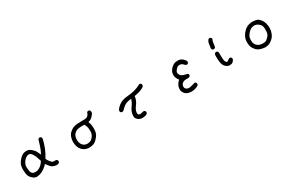

<svg xmlns="http://www.w3.org/2000/svg" viewBox="176 -1951 5147 3375"><g transform="rotate(-30 2750.0 -263.5)"><path d="M366.2 3.9Q336.9 0 312.5 -16.1Q288.1 -32.2 262.2 -63.5Q236.3 -94.7 229.5 -146.5Q222.7 -198.2 223.6 -249Q224.6 -299.8 245.1 -341.8Q265.6 -383.8 307.1 -424.8Q348.6 -465.8 387.7 -476.6Q426.8 -487.3 463.9 -481.4Q501 -475.6 543 -436.5Q585 -397.5 598.6 -365.2Q612.3 -333 629.9 -297.9Q663.1 -358.4 685.5 -424.8Q708 -491.2 727.5 -558.6Q743.2 -572.3 764.6 -570.3L785.2 -560.5Q796.9 -544.9 794.9 -522.5Q775.4 -436.5 742.7 -354.5Q710 -272.5 661.1 -196.3Q670.9 -165 699.2 -129.9Q727.5 -94.7 741.2 -87.4Q754.9 -80.1 810.5 -83L830.1 -73.2Q841.8 -57.6 839.8 -36.1L830.1 -15.6Q804.7 2 771 -1Q737.3 -3.9 703.6 -18.1Q669.9 -32.2 608.4 -120.1Q538.1 -47.9 478.5 -22Q418.9 3.9 366.2 3.9ZM454.1 -92.8Q491.2 -108.4 522.5 -138.7Q553.7 -168.9 573.2 -204.1Q557.6 -256.8 542 -299.8Q526.4 -342.8 497.1 -378.9Q467.8 -415 430.7 -407.2Q393.6 -399.4 362.3 -370.1Q331.1 -340.8 313.5 -302.7Q295.9 -264.6 298.8 -225.6Q301.8 -186.5 305.7 -158.2Q309.6 -129.9 326.2 -107.4Q342.8 -85 386.7 -82.5Q430.7 -80.1 454.1 -92.8Z M1418.9 21.5Q1381.8 17.6 1347.7 4.9Q1313.5 -7.8 1284.7 -40.5Q1255.9 -73.2 1242.2 -115.2Q1228.5 -157.2 1228.5 -207Q1228.5 -256.8 1245.1 -303.7Q1261.7 -350.6 1296.4 -381.8Q1331.1 -413.1 1366.2 -428.7Q1401.4 -444.3 1454.6 -448.2Q1507.8 -452.1 1559.1 -451.2Q1610.4 -450.2 1636.7 -456.1Q1663.1 -461.9 1680.7 -486.3Q1698.2 -510.7 1706.1 -540Q1721.7 -551.8 1743.2 -549.8L1762.7 -540Q1776.4 -520.5 1772.5 -491.2Q1762.7 -460 1724.6 -422.9Q1686.5 -385.7 1637.7 -377.9Q1647.5 -350.6 1654.3 -325.2Q1661.1 -299.8 1663.6 -266.6Q1666 -233.4 1662.6 -191.4Q1659.2 -149.4 1643.6 -117.2Q1627.9 -85 1587.9 -43.5Q1547.9 -2 1506.8 9.8Q1465.8 21.5 1418.9 21.5ZM1514.6 -77.1Q1553.7 -108.4 1570.3 -142.6Q1586.9 -176.8 1587.9 -206.1Q1588.9 -235.4 1586.9 -264.6Q1585 -293.9 1576.2 -319.3Q1567.4 -344.7 1555.7 -370.1Q1507.8 -375 1463.4 -371.6Q1418.9 -368.2 1393.6 -356.4Q1368.2 -344.7 1344.7 -321.3Q1321.3 -297.9 1312.5 -263.7Q1303.7 -229.5 1305.7 -195.3Q1307.6 -161.1 1318.4 -133.8Q1329.1 -106.4 1349.6 -87.9Q1370.1 -69.3 1395.5 -61Q1420.9 -52.7 1452.1 -56.6Q1483.4 -60.5 1514.6 -77.1Z M2481.4 35.2Q2434.6 27.3 2406.2 1Q2377.9 -25.4 2374 -52.2Q2370.1 -79.1 2379.9 -127Q2389.6 -174.8 2431.6 -232.4Q2473.6 -290 2493.2 -356.4Q2438.5 -350.6 2392.6 -335.9Q2346.7 -321.3 2271.5 -243.2Q2255.9 -231.4 2234.4 -233.4L2214.8 -243.2Q2203.1 -256.8 2205.1 -278.3Q2214.8 -315.4 2281.7 -368.2Q2348.6 -420.9 2476.6 -429.7Q2604.5 -438.5 2719.7 -493.2L2721.7 -497.1Q2735.4 -508.8 2756.8 -506.8L2776.4 -497.1Q2788.1 -481.4 2786.1 -460L2774.4 -436.5Q2729.5 -405.3 2677.7 -390.6Q2626 -376 2571.3 -366.2Q2561.5 -282.2 2510.7 -215.8Q2460 -149.4 2455.6 -102.1Q2451.2 -54.7 2476.1 -46.9Q2501 -39.1 2525.4 -47.4Q2549.8 -55.7 2579.1 -57.6L2598.6 -46.9Q2610.4 -31.2 2608.4 -9.8L2598.6 9.8Q2573.2 27.3 2543.9 32.2Q2514.6 37.1 2481.4 35.2Z M3465.8 66.4Q3430.7 64.5 3399.4 52.7Q3368.2 41 3347.7 16.6Q3327.1 -7.8 3319.3 -34.7Q3311.5 -61.5 3315.4 -93.8Q3319.3 -126 3335.9 -158.2Q3352.5 -190.4 3391.6 -225.6Q3364.3 -258.8 3352.5 -292Q3340.8 -325.2 3343.8 -359.4Q3346.7 -393.6 3359.4 -418Q3372.1 -442.4 3397.9 -470.2Q3423.8 -498 3459.5 -514.6Q3495.1 -531.2 3554.2 -527.3Q3613.3 -523.4 3663.1 -460Q3680.7 -442.4 3678.7 -415L3668.9 -395.5Q3655.3 -383.8 3633.8 -385.7L3614.3 -395.5Q3588.9 -426.8 3565.9 -437.5Q3543 -448.2 3514.2 -446.3Q3485.4 -444.3 3451.2 -407.2Q3417 -370.1 3421.9 -338.9Q3426.8 -307.6 3445.3 -287.1Q3463.9 -266.6 3498 -257.8Q3532.2 -249 3579.1 -235.4Q3590.8 -221.7 3588.9 -200.2L3579.1 -180.7Q3559.6 -167 3534.2 -168.9Q3471.7 -172.9 3441.4 -156.2Q3411.1 -139.6 3400.4 -115.2Q3389.6 -90.8 3395.5 -63.5Q3401.4 -36.1 3430.7 -21Q3460 -5.9 3507.8 -17.1Q3555.7 -28.3 3602.5 -42L3622.1 -32.2Q3633.8 -15.6 3631.8 5.9L3622.1 25.4Q3588.9 46.9 3549.8 57.6Q3510.7 68.4 3465.8 66.4Z M4282.2 1Q4236.3 -4.9 4203.1 -43Q4169.9 -81.1 4163.1 -136.7Q4156.2 -192.4 4156.2 -251Q4152.3 -284.2 4168 -311.5Q4183.6 -325.2 4205.1 -323.2L4224.6 -313.5Q4240.2 -288.1 4234.4 -252.9Q4236.3 -161.1 4240.2 -135.7Q4244.1 -110.4 4258.3 -88.9Q4272.5 -67.4 4293 -78.6Q4313.5 -89.8 4325.2 -102.5Q4338.9 -114.3 4360.4 -112.3L4379.9 -102.5Q4391.6 -86.9 4389.6 -65.4L4379.9 -45.9Q4366.2 -26.4 4348.6 -12.7Q4331.1 1 4282.2 1ZM4213.9 -392.6Q4201.2 -383.8 4186.5 -382.8Q4168 -383.8 4154.3 -401.4L4148.4 -421.9Q4156.2 -464.8 4161.1 -509.3Q4166 -553.7 4197.3 -585.9L4217.8 -592.8Q4236.3 -590.8 4251 -573.2L4256.8 -551.8Q4243.2 -529.3 4237.8 -503.4Q4232.4 -477.5 4228.5 -428.7Q4226.6 -407.2 4213.9 -392.6Z M4987.3 41Q4934.6 37.1 4887.7 20.5Q4840.8 3.9 4807.6 -34.7Q4774.4 -73.2 4762.2 -117.2Q4750 -161.1 4752.9 -213.9Q4755.9 -266.6 4779.8 -312.5Q4803.7 -358.4 4844.7 -397.5Q4885.7 -436.5 4937.5 -452.1Q4989.3 -467.8 5034.2 -462.9Q5079.1 -458 5105.5 -450.2Q5131.8 -442.4 5165 -403.3Q5198.2 -364.3 5212.9 -307.6Q5227.5 -251 5223.6 -200.2Q5219.7 -149.4 5199.7 -102.5Q5179.7 -55.7 5141.1 -21Q5102.5 13.7 5066.4 27.3Q5030.3 41 4987.3 41ZM5063.5 -57.6Q5082 -74.2 5102.1 -94.2Q5122.1 -114.3 5131.8 -135.7Q5141.6 -157.2 5143.6 -185.5Q5145.5 -213.9 5145.5 -246.1Q5145.5 -278.3 5133.8 -307.6Q5122.1 -336.9 5087.9 -361.3Q5053.7 -385.7 5022.9 -389.2Q4992.2 -392.6 4955.1 -378.9Q4918 -365.2 4881.3 -323.7Q4844.7 -282.2 4835.9 -245.1Q4827.1 -208 4831.1 -163.1Q4835 -118.2 4865.2 -86.9Q4895.5 -55.7 4932.6 -46.9Q4969.7 -38.1 5005.9 -40Q5042 -42 5063.5 -57.6Z"/></g></svg>

Font: JasonHandwriting2
Style: Regular
Weight: 400
Version: Version 1.05.10